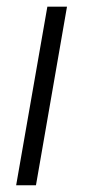

<svg xmlns="http://www.w3.org/2000/svg" viewBox="-20 -548 261 568"><path d="M178.2 -528.3H120.1L27.8 0H86.4Z"/></svg>

Font: Roboto Light
Style: Italic
Weight: 300
Italic angle: -12°
Designer: Google
Version: Version 2.137; 2017